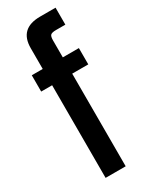

<svg xmlns="http://www.w3.org/2000/svg" viewBox="-180 -707 581 745"><g transform="rotate(-30 111.0 -334.5)"><path d="M217 -593H175Q157 -593 151 -587.5Q145 -582 145 -564V-488H217V-415H145V0H55V-415H6V-488H55V-581Q55 -669 148 -669H217Z"/></g></svg>

Font: Teko Regular
Style: Regular
Weight: 400
Designer: Manushi Parikh, Jonny Pinhorn
Foundry: Indian Type Foundry
Version: Version 1.105;PS 1.0;hotconv 1.0.78;makeotf.lib2.5.61930; tt